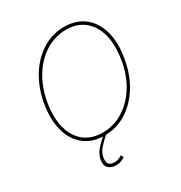

<svg xmlns="http://www.w3.org/2000/svg" viewBox="-216 -887 1178 1253"><g transform="rotate(-30 373.5 -260.5)"><path d="M688.9 -363.6Q670.8 -252.5 619 -168.3Q567.1 -84.2 491.7 -37.1Q416.2 9.9 326.7 9.9Q235.4 9.9 175.6 -37.3Q115.8 -84.5 92.3 -168.7Q68.9 -252.8 86.6 -363.6Q105.5 -474.8 157.5 -558.9Q209.5 -643.1 285.2 -690.2Q360.8 -737.2 450.3 -737.2Q539.4 -737.2 599.6 -690.3Q659.8 -643.5 683.9 -559.5Q708.1 -475.5 688.9 -363.6ZM666.2 -363.6Q683.9 -469.5 663 -548.3Q642 -627.1 587.9 -670.8Q533.7 -714.5 451.7 -714.5Q368.3 -714.5 297.2 -670.5Q226.2 -626.4 177 -547.4Q127.8 -468.4 109.4 -363.6Q92 -258.2 112.6 -179.3Q133.2 -100.5 187.7 -56.6Q242.2 -12.8 325.3 -12.8Q409.8 -12.8 481 -57.2Q552.2 -101.6 601 -180.6Q649.9 -259.6 666.2 -363.6ZM295.5 215.9Q258.2 215.9 237.2 195.1Q216.3 174.4 223.7 132.8Q230.8 94.8 257.5 63.9Q284.1 33 323.9 0H346.6Q304 36.6 277.7 66.8Q251.4 96.9 246.4 132.8Q241.8 165.8 254.6 179.5Q267.4 193.2 297.6 193.2Q313.9 193.2 326 188Q338.1 182.9 351.6 174L362.9 193.2Q345.5 204.9 329.9 210.4Q314.3 215.9 295.5 215.9Z"/></g></svg>

Font: Inter Thin  BETA
Style: Italic
Weight: 100
Italic angle: -9.39999°
Designer: Rasmus Andersson
Foundry: rsms
Version: Version 3.011;git-f93a4a705